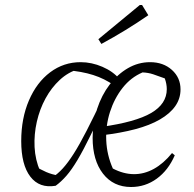

<svg xmlns="http://www.w3.org/2000/svg" viewBox="-20 -741 777 769"><path d="M203 3Q138 14 101.5 -33.5Q65 -81 65 -176Q65 -267 96 -339Q127 -411 181 -451.5Q235 -492 303 -492Q347 -492 390 -473.5Q433 -455 459 -424L437 -399Q399 -426 353.5 -440.5Q308 -455 247 -460L294 -464Q253 -452 219.5 -421Q186 -390 162.5 -347Q139 -304 127.5 -253.5Q116 -203 118.5 -152Q121 -101 141 -55L114 -79Q142 -62 165 -52Q188 -42 214 -38L189 -30Q211 -44 231.5 -66.5Q252 -89 275 -125Q298 -161 327 -217.5Q356 -274 396 -358L414 -349Q373 -261 343.5 -200.5Q314 -140 290.5 -100.5Q267 -61 246 -37Q225 -13 203 3ZM505 8Q434 8 392.5 -45.5Q351 -99 351 -189Q351 -250 369 -305Q387 -360 419 -402Q451 -444 492.5 -468Q534 -492 581 -492Q634 -492 668.5 -461Q703 -430 703 -383Q703 -346 682 -316Q661 -286 620.5 -262.5Q580 -239 521.5 -223.5Q463 -208 387 -199V-233Q523 -252 585.5 -288.5Q648 -325 648 -384Q648 -394 646 -405Q644 -416 640 -427Q613 -437 593.5 -443.5Q574 -450 551 -451Q504 -431 471 -389Q438 -347 420.5 -292.5Q403 -238 405.5 -179Q408 -120 432 -66Q474 -44 515.5 -43.5Q557 -43 596 -64.5Q635 -86 669 -128L680 -119Q654 -59 608 -25.5Q562 8 505 8ZM386 -565 374 -584 540 -721H549L574 -680Q529 -649 482.5 -620.5Q436 -592 386 -565Z"/></svg>

Font: Piazzolla Thin ExtraLight
Style: Italic
Weight: 250
Italic angle: -11.3°
Version: Version 2.005